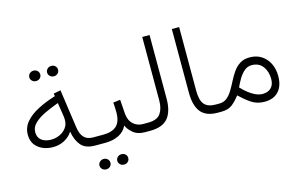

<svg xmlns="http://www.w3.org/2000/svg" viewBox="-100 -919 2136 1362"><g transform="rotate(-15 967.5 -237.5)"><path d="M302.2 -588.4Q302.2 -604 314 -615.2Q325.7 -626.5 342.8 -626.5Q359.9 -626.5 371.3 -615.5Q382.8 -604.5 382.8 -588.4Q382.8 -572.3 371.3 -561.3Q359.9 -550.3 342.8 -550.3Q325.7 -550.3 314 -561.5Q302.2 -572.8 302.2 -588.4ZM171.4 -588.4Q171.4 -604 183.1 -615.2Q194.8 -626.5 211.9 -626.5Q229 -626.5 240.5 -615.5Q252 -604.5 252 -588.4Q252 -572.3 240.5 -561.3Q229 -550.3 211.9 -550.3Q194.8 -550.3 183.1 -561.5Q171.4 -572.8 171.4 -588.4ZM497.6 0Q427.7 0 395 -38.3Q362.3 -76.7 351.6 -141.6Q328.6 -106 290.8 -86.2Q252.9 -66.4 208 -66.4Q143.1 -66.4 99.4 -101.1Q55.7 -135.7 55.7 -197.3Q55.7 -250 89.8 -290.3Q124 -330.6 182.1 -360.6Q240.2 -390.6 312 -412.6L309.1 -432.1L361.3 -442.4L401.9 -158.2Q408.7 -109.4 431.9 -84.5Q455.1 -59.6 498.5 -59.6H521V0ZM337.4 -231Q337.4 -238.8 336.7 -246.3Q335.9 -253.9 335 -262.2L319.8 -359.9Q265.6 -340.3 218 -317.6Q170.4 -294.9 140.9 -266.6Q111.3 -238.3 111.3 -201.2Q111.3 -161.1 138.4 -141.1Q165.5 -121.1 207.5 -121.1Q241.2 -121.1 271 -134.8Q300.8 -148.4 319.1 -173.1Q337.4 -197.8 337.4 -231Z M500.5 -59.6H573.7Q637.7 -59.6 670.7 -89.4Q703.6 -119.1 704.1 -187.5Q704.1 -208.5 703.1 -226.8Q702.1 -245.1 700.7 -261.2L752.9 -267.6L759.8 -168.5Q763.2 -115.7 792.7 -87.6Q822.3 -59.6 864.3 -59.6H883.8V0H863.8Q809.6 0 777.1 -27.8Q744.6 -55.7 733.4 -84Q713.4 -41 670.7 -20.5Q627.9 0 573.2 0H500.5ZM621.1 145.5Q621.1 129.9 632.8 118.7Q644.5 107.4 661.6 107.4Q678.7 107.4 690.2 118.4Q701.7 129.4 701.7 145.5Q701.7 161.6 690.2 172.6Q678.7 183.6 661.6 183.6Q644.5 183.6 632.8 172.4Q621.1 161.1 621.1 145.5ZM490.2 145.5Q490.2 129.9 502 118.7Q513.7 107.4 530.8 107.4Q547.9 107.4 559.3 118.4Q570.8 129.4 570.8 145.5Q570.8 161.6 559.3 172.6Q547.9 183.6 530.8 183.6Q513.7 183.6 502 172.4Q490.2 161.1 490.2 145.5Z M864.3 -59.6H902.3Q969.2 -59.6 994.4 -95.9Q1019.5 -132.3 1019.5 -190.4V-657.7H1073.2V-190.9Q1073.2 -95.7 1032.7 -47.9Q992.2 0 901.9 0H864.3Z M1236.8 -657.7H1290.5V-190.9Q1290.5 -118.2 1316.9 -88.9Q1343.3 -59.6 1397.9 -59.6H1418.9V0H1397.9Q1313.5 0 1275.1 -47.4Q1236.8 -94.7 1236.8 -190.4Z M1740.2 11.2Q1684.1 11.2 1642.8 -17.1Q1601.6 -45.4 1562.5 -83Q1535.6 -47.4 1505.9 -23.7Q1476.1 0 1425.3 0H1399.4V-59.6H1424.3Q1458.5 -59.6 1481.7 -78.4Q1504.9 -97.2 1522.7 -127Q1540.5 -156.7 1557.4 -190.2Q1574.2 -223.6 1595 -253.4Q1615.7 -283.2 1645 -302Q1674.3 -320.8 1717.3 -320.8Q1767.1 -320.8 1803.7 -296.9Q1840.3 -272.9 1860.1 -232.4Q1879.9 -191.9 1879.9 -141.1Q1879.9 -68.8 1843.5 -28.8Q1807.1 11.2 1740.2 11.2ZM1716.8 -263.7Q1685.5 -263.7 1661.9 -242.9Q1638.2 -222.2 1620.6 -192.4Q1603 -162.6 1590.3 -134.3Q1626 -96.2 1660.2 -74.2Q1703.6 -45.9 1739.3 -45.9Q1780.8 -45.9 1803.5 -68.8Q1826.2 -91.8 1826.2 -133.3Q1826.2 -188.5 1797.9 -226.1Q1769.5 -263.7 1716.8 -263.7Z"/></g></svg>

Font: Vazirmatn RD UI ExtraLight
Style: Regular
Weight: 200
Designer: Saber Rastikerdar
Foundry: Saber Rastikerdar
Version: Version 33.003